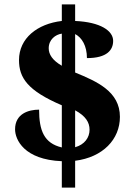

<svg xmlns="http://www.w3.org/2000/svg" viewBox="-20 -780 609 879"><path d="M263 79H324V-44C451 -60 529 -142 529 -245C529 -361 424 -407 324 -448V-624C355 -608 378 -570 378 -514C471 -514 498 -552 498 -593C498 -639 440 -679 324 -684V-760H263V-684C151 -671 67 -605 67 -505C67 -424 106 -365 263 -298V-105C182 -124 159 -182 159 -278C110 -278 49 -259 49 -188C49 -141 90 -49 263 -42ZM263 -479C220 -504 203 -531 203 -559C203 -599 234 -622 263 -626ZM324 -275C372 -249 390 -220 390 -186C390 -150 367 -118 324 -106Z"/></svg>

Font: UArctic Serif Black
Style: Regular
Weight: 900
Designer: Customization by Puisto advertising & original work Monotype Design Team
Foundry: Monotype Imaging Inc.
Version: Version 2.004